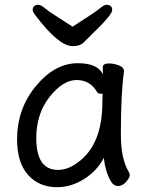

<svg xmlns="http://www.w3.org/2000/svg" viewBox="-20 -755 615 799"><path d="M221 -48Q263 -48 304 -79Q406 -153 406 -330L407 -365H398Q389 -365 384 -372Q355 -422 299 -422Q242 -422 186.5 -352Q131 -282 131 -180Q131 -48 221 -48ZM218 24Q142 24 96.5 -27.5Q51 -79 51 -175Q51 -302 129.5 -397Q208 -492 304 -492Q386 -492 408 -446V-475Q408 -491 433 -491Q453 -491 474.5 -483Q496 -475 496 -458Q483 -368 483 -195Q483 -92 517 -38Q520 -32 520 -25Q520 -16 505 1.5Q490 19 471 19Q451 19 439 -5Q418 -43 412 -98Q384 -44 330 -10Q276 24 218 24ZM282 -563Q225 -563 129 -689Q116 -706 116 -713Q116 -735 140 -735Q150 -735 166 -721.5Q182 -708 216 -686.5Q250 -665 282 -644Q314 -665 347.5 -686.5Q381 -708 397 -721.5Q413 -735 423 -735Q447 -735 447 -713Q447 -693 358 -608Q344 -594 328.5 -578.5Q313 -563 282 -563Z"/></svg>

Font: LXGW WenKai Lite
Style: Bold
Weight: 700
Designer: LXGW / Fontworks Inc.
Foundry: LXGW / Fontworks Inc.
Version: Version 1.330;April 28, 2024